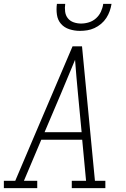

<svg xmlns="http://www.w3.org/2000/svg" viewBox="-35 -975 655 995"><path d="M-15 0V-38H44L132 -245L341 -735H390L457 -38H511V0H337V-38H411L391 -251H179L89 -38H158V0ZM388 -290 369 -490Q365 -534 361 -577.5Q357 -621 354 -665Q336 -621 317.5 -577.5Q299 -534 281 -490L196 -290ZM379 -815Q351 -815 324.5 -823.5Q298 -832 281 -851.5Q264 -871 260 -899Q256 -927 260 -955H303Q300 -935 302.5 -915Q305 -895 316.5 -880.5Q328 -866 346.5 -859.5Q365 -853 385 -853Q406 -853 426.5 -859.5Q447 -866 463 -880.5Q479 -895 488 -914.5Q497 -934 500 -955H543Q540 -936 533.5 -917.5Q527 -899 516 -882Q505 -865 489 -851.5Q473 -838 454.5 -829.5Q436 -821 417 -818Q398 -815 379 -815Z"/></svg>

Font: Iosevka Slab XLtEx
Style: Italic
Weight: 200
Width: 7
Italic angle: -9°
Monospace: yes
Designer: Belleve Invis
Foundry: Belleve Invis
Version: Version 11.1.0; ttfautohint (v1.8.3)